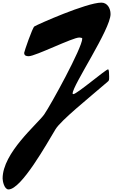

<svg xmlns="http://www.w3.org/2000/svg" viewBox="-184 -873 861 1461"><path d="M638.2 -345.2C620.6 -345.2 400.9 -156.7 374 -156.7C369.6 -156.7 368.7 -158.7 368.7 -162.1C368.7 -224.1 657.2 -649.9 657.2 -765.6C657.2 -812 631.3 -853 587.4 -853C475.1 -853 101.6 -687 77.6 -671.9C62.5 -662.1 0 -479 0 -471.2C0 -449.7 15.1 -445.3 34.7 -445.3C85 -445.3 368.7 -587.4 418.9 -587.4C428.7 -587.4 441.9 -585.4 441.9 -579.1C441.9 -509.8 200.2 -70.3 151.9 -1.5C98.6 73.2 -164.1 290 -164.1 485.4C-164.1 503.9 -151.9 568.4 -119.1 568.4C-21.5 568.4 173.3 218.3 238.3 110.8C279.3 43 486.8 -123 632.8 -249C646.5 -260.3 646.5 -261.2 646.5 -290C646.5 -314.9 645.5 -345.2 638.2 -345.2Z"/></svg>

Font: Bodega Script
Style: Medium
Weight: 500
Italic angle: 39.7°
Version: Version 001.000